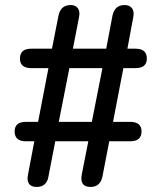

<svg xmlns="http://www.w3.org/2000/svg" viewBox="-20 -733 640 761"><path d="M213 -250H344L386 -463H255ZM125 8Q103 8 94.5 -5.5Q86 -19 91 -41L116 -173H83Q38 -173 38 -212Q38 -250 83 -250H131L172 -463H104Q59 -463 59 -501Q59 -540 104 -540H186L212 -672Q221 -713 260 -713Q280 -713 289 -700Q298 -687 293 -664L269 -540H401L426 -672Q435 -713 474 -713Q494 -713 503.5 -700Q513 -687 508 -664L485 -540H517Q562 -540 562 -501Q562 -463 517 -463H469L428 -250H496Q541 -250 541 -212Q541 -173 496 -173H413L386 -33Q377 8 339 8Q295 8 304 -41L330 -173H199L172 -33Q165 8 125 8Z"/></svg>

Font: Chiron GoRound TC M
Style: Regular
Weight: 500
Designer: Ryoko NISHIZUKA 西塚涼子 (kana, bopomofo & ideographs); Paul D. Hunt (Latin, Greek & Cyrillic); Sandoll Communications 산돌커뮤니
Foundry: Adobe
Version: Version 1.000;hotconv 1.1.1;makeotfexe 2.6.0